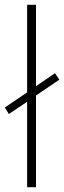

<svg xmlns="http://www.w3.org/2000/svg" viewBox="-38 -780 267 800"><path d="M75 0H112V-382L209 -448L191 -475L112 -421V-760H75V-395L-18 -332L-1 -305L75 -356Z"/></svg>

Font: Noto Sans Myanmar ExtraCondensed ExtraLight
Style: Regular
Weight: 200
Width: 2
Designer: Monotype Design Team
Foundry: Monotype Imaging Inc.
Version: Version 2.107